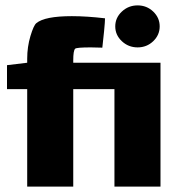

<svg xmlns="http://www.w3.org/2000/svg" viewBox="-20 -693 660 713"><path d="M408 -595Q408 -627 432.5 -650Q457 -673 491 -673Q525 -673 549 -650Q573 -627 573 -595Q573 -563 549 -540Q525 -517 491 -517Q457 -517 432.5 -540Q408 -563 408 -595ZM576 0H405V-362H252V0H81V-362H6V-451L81 -460V-475Q81 -519 93 -559Q105 -599 115 -607Q146 -633 247 -633Q302 -633 370 -625Q370 -613 366.5 -577Q363 -541 360 -516L317 -517Q264 -517 259 -512Q252 -505 252 -469V-460H576Z"/></svg>

Font: Lalezar
Style: Regular
Weight: 400
Designer: Borna Izadpanah
Foundry: Borna Izadpanah
Version: Version 1.004